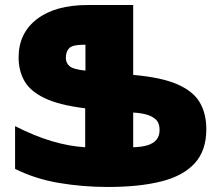

<svg xmlns="http://www.w3.org/2000/svg" viewBox="-20 -734 882 764"><path d="M409 10Q310 10 215 -6Q120 -22 40 -62V-232Q117 -193 185.5 -172.5Q254 -152 319 -148V-303Q214 -316 156.5 -344Q99 -372 76.5 -413Q54 -454 54 -505Q54 -602 127 -658Q200 -714 329 -714H510V-436Q624 -426 687 -398Q750 -370 775.5 -325.5Q801 -281 801 -220Q801 -135 755 -84.5Q709 -34 621.5 -12Q534 10 409 10ZM510 -148Q544 -149 567 -156Q590 -163 602.5 -178Q615 -193 615 -217Q615 -245 599.5 -259Q584 -273 560 -279Q536 -285 510 -286ZM320 -453V-556H313Q269 -556 255.5 -542.5Q242 -529 242 -503Q242 -484 256.5 -471Q271 -458 320 -453Z"/></svg>

Font: Noto Sans Armenian Black
Style: Regular
Weight: 900
Version: Version 2.007